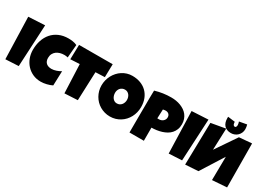

<svg xmlns="http://www.w3.org/2000/svg" viewBox="-14 -1758 3612 2633"><g transform="rotate(30 1792.0 -442.0)"><path d="M279.8 -687.5 245.6 -22.5 39.6 -11.7 20 -673.8Z M785.2 -667 767.6 -460.9Q753.4 -464.8 739.7 -466.3Q726.1 -467.8 711.9 -467.8Q677.2 -467.8 645.8 -459Q614.3 -450.2 590.1 -432.1Q565.9 -414.1 551.5 -386.5Q537.1 -358.9 537.1 -321.3Q537.1 -293.9 545.2 -273.7Q553.2 -253.4 568.1 -240Q583 -226.6 604.2 -219.7Q625.5 -212.9 651.4 -212.9Q669.4 -212.9 688.5 -216.6Q707.5 -220.2 726.6 -226.6Q745.6 -232.9 763.2 -241.2Q780.8 -249.5 795.9 -258.8L788.1 -29.3Q769 -19.5 747.1 -12Q725.1 -4.4 701.9 1.2Q678.7 6.8 655.5 9.8Q632.3 12.7 611.3 12.7Q542 12.7 485.1 -13.2Q428.2 -39.1 387.5 -83.7Q346.7 -128.4 324.2 -187.5Q301.8 -246.6 301.8 -313.5Q301.8 -393.6 324.5 -462.9Q347.2 -532.2 391.4 -583.3Q435.5 -634.3 500.7 -663.3Q565.9 -692.4 650.4 -692.4Q684.1 -692.4 718.8 -687Q753.4 -681.6 785.2 -667Z M1349.1 -688.5 1344.2 -481.4 1198.7 -475.6 1181.2 -22.5 975.1 -11.7 956.5 -464.8 811 -457 816.9 -687.5Z M1980.5 -374Q1980.5 -329.6 1970.2 -288.3Q1960 -247.1 1940.7 -210.9Q1921.4 -174.8 1893.8 -144.8Q1866.2 -114.7 1831.8 -93.3Q1797.4 -71.8 1756.8 -59.8Q1716.3 -47.9 1670.9 -47.9Q1627 -47.9 1587.2 -59.1Q1547.4 -70.3 1512.7 -90.6Q1478 -110.8 1450 -139.4Q1421.9 -168 1402.1 -202.9Q1382.3 -237.8 1371.3 -277.8Q1360.4 -317.9 1360.4 -361.3Q1360.4 -403.8 1370.6 -444.6Q1380.9 -485.4 1400.1 -521.5Q1419.4 -557.6 1446.8 -587.9Q1474.1 -618.2 1508.1 -640.1Q1542 -662.1 1581.5 -674.3Q1621.1 -686.5 1665 -686.5Q1735.8 -686.5 1794.2 -664.6Q1852.5 -642.6 1893.8 -601.8Q1935.1 -561 1957.8 -503.2Q1980.5 -445.3 1980.5 -374ZM1763.7 -361.3Q1763.7 -382.3 1757.6 -402.1Q1751.5 -421.9 1739.7 -437.3Q1728 -452.6 1710.7 -462.2Q1693.4 -471.7 1670.9 -471.7Q1647.9 -471.7 1629.9 -463.4Q1611.8 -455.1 1598.9 -440.7Q1585.9 -426.3 1579.1 -407Q1572.3 -387.7 1572.3 -366.2Q1572.3 -345.7 1578.1 -325.2Q1584 -304.7 1595.7 -288.1Q1607.4 -271.5 1624.8 -261.2Q1642.1 -251 1665 -251Q1688 -251 1706.3 -260Q1724.6 -269 1737.3 -284.4Q1750 -299.8 1756.8 -319.8Q1763.7 -339.8 1763.7 -361.3Z M2583.5 -450.2Q2583.5 -402.8 2569.3 -366.2Q2555.2 -329.6 2530.5 -302Q2505.9 -274.4 2472.7 -255.6Q2439.5 -236.8 2401.6 -224.9Q2363.8 -212.9 2323.2 -207.3Q2282.7 -201.7 2243.7 -201.2V6.8H2016.1Q2016.1 -48.8 2016.4 -101.6Q2016.6 -154.3 2016.8 -206.3Q2017.1 -258.3 2017.3 -311Q2017.6 -363.8 2018.1 -419.9Q2019 -479.5 2018.6 -539.1Q2018.1 -598.6 2021 -659.2Q2083.5 -677.7 2146 -687Q2208.5 -696.3 2274.9 -696.3Q2312.5 -696.3 2350.1 -690.2Q2387.7 -684.1 2422.1 -670.9Q2456.5 -657.7 2486.1 -637.9Q2515.6 -618.2 2537.1 -590.8Q2558.6 -563.5 2571 -528.3Q2583.5 -493.2 2583.5 -450.2ZM2366.7 -433.6Q2366.7 -465.3 2347.4 -483.2Q2328.1 -501 2297.4 -501Q2287.1 -501 2276.1 -499.3Q2265.1 -497.6 2255.4 -495.1L2249.5 -352.5Q2256.3 -351.6 2262.7 -351.6Q2269 -351.6 2275.9 -351.6Q2293.5 -351.6 2309.8 -357.4Q2326.2 -363.3 2338.9 -374.3Q2351.6 -385.3 2359.1 -400.1Q2366.7 -415 2366.7 -433.6Z M2866.2 -687.5 2832 -22.5 2626 -11.7 2606.4 -673.8Z M3322.3 6.3 3327.1 -365.7 3100.1 -6.3 2897 6.3 2911.1 -662.1 3138.7 -702.1 3126 -360.4 3348.6 -687 3547.4 -703.6 3552.2 -9.8ZM3369.6 -826.2Q3369.6 -794.9 3358.2 -768.3Q3346.7 -741.7 3326.9 -722.2Q3307.1 -702.6 3280.3 -691.7Q3253.4 -680.7 3223.1 -680.7Q3188 -680.7 3161.1 -691.4Q3134.3 -702.1 3116.2 -721.9Q3098.1 -741.7 3088.9 -770Q3079.6 -798.3 3079.6 -834Q3079.6 -839.4 3079.6 -845.2Q3079.6 -851.1 3080.6 -856.4L3193.8 -841.8Q3193.4 -834 3194.3 -824Q3195.3 -814 3199 -804.9Q3202.6 -795.9 3209.2 -789.6Q3215.8 -783.2 3227.1 -783.2Q3233.9 -783.2 3238.5 -786.9Q3243.2 -790.5 3246.1 -796.4Q3249 -802.2 3250.2 -808.8Q3251.5 -815.4 3251.5 -821.3Q3251.5 -835.4 3248.3 -848.1Q3245.1 -860.8 3240.7 -874L3358.9 -895.5Q3363.3 -879.4 3366.5 -861.6Q3369.6 -843.8 3369.6 -826.2Z"/></g></svg>

Font: Luckiest Guy RUS-BEL-UKR
Style: Regular
Weight: 400
Designer: Astigmatic (AOETI)
Foundry: Astigmatic (AOETI)
Version: Version 1.00 March 11, 2019, initial release